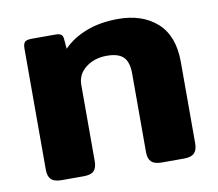

<svg xmlns="http://www.w3.org/2000/svg" viewBox="-62 -567 724 638"><g transform="rotate(-10 300.5 -247.5)"><path d="M51 -43V-451Q51 -468 57 -474Q63 -480 81 -480H161Q173 -480 179 -476Q185 -472 186 -462L189 -427Q220 -459 267 -477Q314 -495 374 -495Q456 -495 505.5 -450.5Q555 -406 555 -318V-43Q555 -21 544.5 -10.5Q534 0 510 0H435Q410 0 399.5 -10.5Q389 -21 389 -43V-308Q389 -347 372 -364Q355 -381 316 -381Q274 -381 245 -358.5Q216 -336 216 -300V-43Q216 -21 206 -10.5Q196 0 171 0H97Q72 0 61.5 -10.5Q51 -21 51 -43Z"/></g></svg>

Font: Mitr Medium
Style: Regular
Weight: 500
Designer: Thanarat Vachiruckul
Foundry: Cadson Demak
Version: Version 1.003